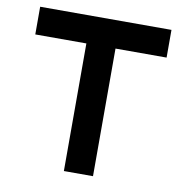

<svg xmlns="http://www.w3.org/2000/svg" viewBox="-75 -721 759 792"><g transform="rotate(10 304.5 -325.0)"><path d="M580 -650.5V-534.5H366V0H244V-534.5H30V-650.5Z"/></g></svg>

Font: Overused Grotesk SemiBold
Style: Regular
Weight: 610
Version: Version 0.004